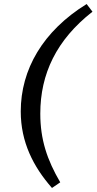

<svg xmlns="http://www.w3.org/2000/svg" viewBox="-20 -733 479 953"><path d="M238 200 279 172C214 61 180 -40 180 -169C180 -366 260 -535 439 -675L410 -713C193 -579 83 -388 83 -180C83 -28 145 94 238 200Z"/></svg>

Font: Source Serif Pro Semibold
Style: Italic
Weight: 600
Italic angle: -12°
Designer: Frank Grießhammer
Foundry: Adobe Systems Incorporated
Version: Version 3.001;hotconv 1.0.111;makeotfexe 2.5.65597